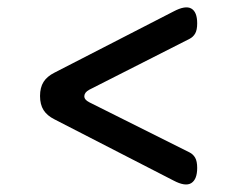

<svg xmlns="http://www.w3.org/2000/svg" viewBox="-20 -589 640 518"><path d="M448 -102 127 -267Q107 -277 97.5 -292Q88 -307 88 -330Q88 -353 97.5 -368Q107 -383 127 -393L448 -558Q480 -575 496 -566Q512 -557 512 -526Q512 -508 506.5 -498.5Q501 -489 491 -484L221 -347Q208 -340 207.5 -330Q207 -320 221 -313L491 -178Q501 -173 506.5 -163.5Q512 -154 512 -136Q512 -105 496 -95Q480 -85 448 -102Z"/></svg>

Font: Maple Mono NL Light
Style: Regular
Weight: 300
Monospace: yes
Designer: subframe7536
Version: Version 7.000